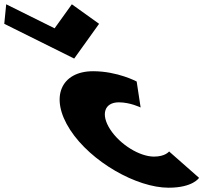

<svg xmlns="http://www.w3.org/2000/svg" viewBox="-469 -860 980 895"><path d="M-440.1 -840 -449.1 -749 -123.2 -587 -7.1 -749 -134.1 -840 -214.5 -728ZM84.9 -383C137.9 -383 186.5 -359 186.5 -359L168.1 -480C168.1 -480 79 -528 -35 -528C-184 -528 -240 -406 -142.2 -255C-45 -105 168.7 15 316.7 15C430.7 15 458.9 -31 458.9 -31L319.2 -154C319.2 -154 301.8 -130 248.8 -130C181.8 -130 90.5 -186 44.5 -257C-0.8 -327 17.9 -383 84.9 -383Z"/></svg>

Font: Hussar
Style: BdOpOblSeven
Weight: 700
Foundry: Cannot Into Space Fonts
Version: Version 2.00